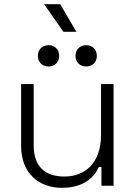

<svg xmlns="http://www.w3.org/2000/svg" viewBox="-20 -888 651 918"><path d="M275 10C379 10 429 -38 453 -90H465V0H523V-486H463V-243C463 -110 388 -44 288 -44C199 -44 141 -88 141 -194V-486H81V-190C81 -56 170 10 275 10ZM161 -621C161 -591 182 -570 212 -570C242 -570 263 -591 263 -621C263 -651 242 -672 212 -672C182 -672 161 -651 161 -621ZM191 -868 283 -736H345L268 -868ZM341 -621C341 -591 362 -570 392 -570C422 -570 443 -591 443 -621C443 -651 422 -672 392 -672C362 -672 341 -651 341 -621Z"/></svg>

Font: Meta Space Light
Style: Regular
Weight: 300
Designer: Meta Pool / Florian Karsten
Foundry: Meta Pool / Florian Karsten
Version: Version 2.000;Glyphs 3.1.1 (3137)